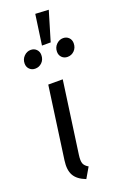

<svg xmlns="http://www.w3.org/2000/svg" viewBox="-172 -950 651 1010"><g transform="rotate(-20 153.5 -444.5)"><path d="M169.9 -898.9 244.1 -895 194.8 -730H146ZM82 -729Q101.1 -729 113.5 -716.6Q126 -704.1 126 -685.1Q126 -659.7 110.1 -643.8Q94.2 -627.9 71.8 -627.9Q52.7 -627.9 40.3 -640.4Q27.8 -652.8 27.8 -671.9Q27.8 -696.3 44.2 -712.6Q60.5 -729 82 -729ZM263.2 -729Q282.2 -729 294.7 -716.6Q307.1 -704.1 307.1 -685.1Q307.1 -660.2 291.3 -644Q275.4 -627.9 252.9 -627.9Q233.9 -627.9 221.4 -640.4Q209 -652.8 209 -671.9Q209 -696.3 225.3 -712.6Q241.7 -729 263.2 -729ZM188 -525.9 131.8 -123Q127.4 -90.8 133.3 -75.4Q139.2 -60.1 159.2 -48.8L125 9.8Q78.1 -8.3 60.8 -39.1Q43.5 -69.8 50.8 -122.1L106.9 -525.9Z"/></g></svg>

Font: Fira Sans Compressed Book
Style: Italic
Weight: 350
Width: 3
Italic angle: -8°
Designer: Carrois Corporate & Edenspiekermann AG
Foundry: Carrois Corporate GbR & Edenspiekermann AG
Version: Version 4.203;PS 004.203;hotconv 1.0.88;makeotf.lib2.5.64775